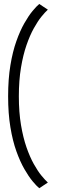

<svg xmlns="http://www.w3.org/2000/svg" viewBox="-20 -776 304 993"><path d="M183 197.5 227.5 168Q213.5 155.5 194.2 132Q175 108.5 154.8 72.2Q134.5 36 117 -14.2Q99.5 -64.5 88.5 -130Q77.5 -195.5 77.5 -278Q77.5 -360.5 88.5 -426.2Q99.5 -492 117 -542.5Q134.5 -593 154.8 -629.5Q175 -666 194.2 -689.8Q213.5 -713.5 227.5 -726L183 -755.5Q168.5 -743.5 148.2 -719Q128 -694.5 106 -656Q84 -617.5 64.8 -563.5Q45.5 -509.5 33.8 -438.5Q22 -367.5 22 -278Q22 -188.5 33.8 -117.8Q45.5 -47 64.8 6.5Q84 60 106 98.2Q128 136.5 148.2 161Q168.5 185.5 183 197.5Z"/></svg>

Font: Anybody Light
Style: Regular
Weight: 300
Designer: Tyler Finck
Foundry: Etcetera Type Company
Version: Version 1.111; ttfautohint (v1.8.4)